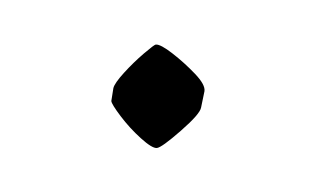

<svg xmlns="http://www.w3.org/2000/svg" viewBox="-24 -89 201 121"><g transform="rotate(-5 76.5 -28.5)"><path d="M48 -36Q49 -39 55.5 -45Q62 -51 69 -56Q76 -61 77 -61Q80 -61 87 -54.5Q94 -48 100 -40.5Q106 -33 105 -29L102 -19Q101 -15 88 -5.5Q75 4 72 4Q69 4 62.5 -3Q56 -10 51 -18Q46 -26 46 -28Z"/></g></svg>

Font: Grenze Gotisch Thin
Style: Regular
Weight: 100
Designer: Renata Polastri
Foundry: Omnibus-Type
Version: Version 1.001